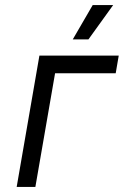

<svg xmlns="http://www.w3.org/2000/svg" viewBox="-20 -740 490 760"><path d="M46 0H120L198 -450H438L450 -520H136ZM330 -584 428 -720H347L268 -584Z"/></svg>

Font: Fixel Display
Style: Italic
Weight: 400
Italic angle: -10°
Designer: AlfaBravo + MacPaw
Foundry: Kyrylo Tkachov, Marchela Mozhyna, Serhii Makarenko, Maria Weinstein, Zakhar Kryvoshyya
Version: Version 1.210;Glyphs 3.2 (3217)